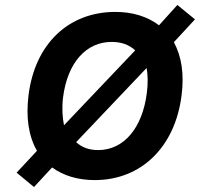

<svg xmlns="http://www.w3.org/2000/svg" viewBox="-20 -714 806 774"><path d="M376 -109C340 -109 311 -119 287 -141L571 -440C576 -414 577 -377 572 -340C554 -195 477 -109 376 -109ZM430 -545C469 -545 500 -534 525 -511L238 -209C232 -239 229 -278 234 -320C252 -464 329 -545 430 -545ZM621 -612C575 -647 515 -666 445 -666C258 -666 121 -539 95 -330C84 -240 95 -166 129 -106L47 -18L117 40L190 -39C235 -6 294 12 362 12C548 12 686 -120 712 -330C723 -416 712 -486 681 -544L766 -636L695 -694Z"/></svg>

Font: Falling Sky
Style: SeBdObl
Weight: 600
Designer: Paul D. Hunt
Foundry: Adobe Systems Incorporated
Version: Version 1.02